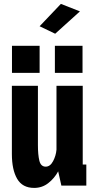

<svg xmlns="http://www.w3.org/2000/svg" viewBox="-20 -930 490 962"><path d="M151 11.5Q92.5 11.5 66 -34Q39.5 -79.5 39.5 -158.5V-500H170V-203Q170 -154.5 177.2 -124.8Q184.5 -95 209 -95Q231.5 -95 246 -122.5Q260.5 -150 263 -180V-500H394.5V-105.5H412.5V0H287.5L271.5 -71.5Q253 -37 222.2 -12.8Q191.5 11.5 151 11.5ZM40 -700.5H178.5V-565H40ZM255 -700.5H393.5V-565H255ZM256.5 -761 178.5 -798.5 285 -910.5 380.5 -873Z"/></svg>

Font: Trispace Condensed SemiBold
Style: Regular
Weight: 600
Width: 3
Designer: Tyler Finck
Foundry: Etcetera Type Company
Version: Version 1.210; ttfautohint (v1.8.3)